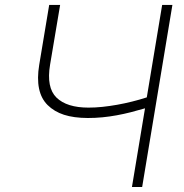

<svg xmlns="http://www.w3.org/2000/svg" viewBox="-20 -747 736 767"><path d="M136.7 -488.3 176.5 -727.3H220.2L180 -488.3Q164.8 -397.4 205.6 -357.2Q246.8 -317.1 333.5 -317.1Q360.4 -317.1 389.4 -320.1Q418.3 -323.2 448.2 -328.5Q478 -333.8 507.8 -341.3Q537.6 -348.7 566.4 -358L627.8 -727.3H668.7L547.9 0H507.1L559.3 -314.3Q530.5 -305.8 502.5 -298.7Q474.4 -291.5 446.2 -286.4Q418 -281.2 389.2 -278.4Q360.4 -275.6 330.6 -275.6Q274.5 -275.9 235.6 -288.5Q196.7 -301.1 170.1 -327.4Q118.6 -378.6 136.7 -488.3Z"/></svg>

Font: Inter P Extra Light
Style: Italic
Weight: 200
Italic angle: 9.39999°
Designer: Rasmus Andersson
Foundry: rsms
Version: Version 3.018;git-588b23468